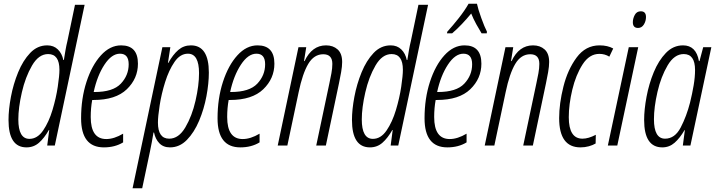

<svg xmlns="http://www.w3.org/2000/svg" viewBox="-20 -786 3866 1037"><path d="M79 -141Q79 -204 98 -287Q117 -370 153 -432Q189 -494 240 -494Q301 -494 301 -409Q301 -378 292 -317.5Q283 -257 263.5 -192Q244 -127 213 -81.5Q182 -36 139 -36Q79 -36 79 -141ZM244 -84H246L235 0H276L437 -760H385L344 -564Q338 -540 333.5 -513.5Q329 -487 325 -462H322Q315 -497 292.5 -519Q270 -541 235 -541Q182 -541 143 -500Q104 -459 78 -395.5Q52 -332 39 -263Q26 -194 26 -138Q26 10 123 10Q162 10 190.5 -15Q219 -40 244 -84Z M645 -17V-64Q596 -35 554 -35Q470 -35 470 -154Q470 -202 478 -246H485Q605 -246 665 -304Q725 -362 725 -442Q725 -541 634 -541Q574 -541 525 -487Q476 -433 447 -343.5Q418 -254 418 -147Q418 10 541 10Q601 10 645 -17ZM628 -496Q675 -496 675 -439Q675 -379 632.5 -334Q590 -289 490 -289H486Q505 -377 544 -436.5Q583 -496 628 -496Z M833 -124Q833 -157 842.5 -218Q852 -279 872 -343Q892 -407 922.5 -451.5Q953 -496 995 -496Q1055 -496 1055 -391Q1055 -325 1036 -242Q1017 -159 981 -98Q945 -37 894 -37Q833 -37 833 -124ZM748 231 790 32Q795 8 800 -18.5Q805 -45 809 -70H812Q819 -35 840.5 -12.5Q862 10 898 10Q950 10 989.5 -30.5Q1029 -71 1055.5 -134Q1082 -197 1095 -266.5Q1108 -336 1108 -394Q1108 -541 1011 -541Q972 -541 943 -516Q914 -491 889 -446H887L900 -531H857L696 231Z M1382 -17V-64Q1333 -35 1291 -35Q1207 -35 1207 -154Q1207 -202 1215 -246H1222Q1342 -246 1402 -304Q1462 -362 1462 -442Q1462 -541 1371 -541Q1311 -541 1262 -487Q1213 -433 1184 -343.5Q1155 -254 1155 -147Q1155 10 1278 10Q1338 10 1382 -17ZM1365 -496Q1412 -496 1412 -439Q1412 -379 1369.5 -334Q1327 -289 1227 -289H1223Q1242 -377 1281 -436.5Q1320 -496 1365 -496Z M1532 0 1593 -288Q1614 -389 1645 -441Q1676 -493 1726 -493Q1775 -493 1775 -441Q1775 -418 1770 -390.5Q1765 -363 1759 -336L1688 0H1740L1811 -337Q1817 -365 1822.5 -396.5Q1828 -428 1828 -451Q1828 -497 1803.5 -519Q1779 -541 1741 -541Q1665 -541 1625 -456H1622L1634 -531H1592L1480 0Z M1934 -141Q1934 -204 1953 -287Q1972 -370 2008 -432Q2044 -494 2095 -494Q2156 -494 2156 -409Q2156 -378 2147 -317.5Q2138 -257 2118.5 -192Q2099 -127 2068 -81.5Q2037 -36 1994 -36Q1934 -36 1934 -141ZM2099 -84H2101L2090 0H2131L2292 -760H2240L2199 -564Q2193 -540 2188.5 -513.5Q2184 -487 2180 -462H2177Q2170 -497 2147.5 -519Q2125 -541 2090 -541Q2037 -541 1998 -500Q1959 -459 1933 -395.5Q1907 -332 1894 -263Q1881 -194 1881 -138Q1881 10 1978 10Q2017 10 2045.5 -15Q2074 -40 2099 -84Z M2422 -606Q2449 -629 2475 -656.5Q2501 -684 2525 -713Q2537 -683 2552.5 -655Q2568 -627 2581 -606H2609L2610 -615Q2597 -640 2579.5 -688.5Q2562 -737 2556 -766H2511Q2490 -729 2458 -688.5Q2426 -648 2396 -615L2394 -606ZM2500 -17V-64Q2451 -35 2409 -35Q2325 -35 2325 -154Q2325 -202 2333 -246H2340Q2460 -246 2520 -304Q2580 -362 2580 -442Q2580 -541 2489 -541Q2429 -541 2380 -487Q2331 -433 2302 -343.5Q2273 -254 2273 -147Q2273 10 2396 10Q2456 10 2500 -17ZM2483 -496Q2530 -496 2530 -439Q2530 -379 2487.5 -334Q2445 -289 2345 -289H2341Q2360 -377 2399 -436.5Q2438 -496 2483 -496Z M2650 0 2711 -288Q2732 -389 2763 -441Q2794 -493 2844 -493Q2893 -493 2893 -441Q2893 -418 2888 -390.5Q2883 -363 2877 -336L2806 0H2858L2929 -337Q2935 -365 2940.5 -396.5Q2946 -428 2946 -451Q2946 -497 2921.5 -519Q2897 -541 2859 -541Q2783 -541 2743 -456H2740L2752 -531H2710L2598 0Z M3197 -11 3198 -58Q3158 -37 3126 -37Q3052 -37 3052 -153Q3052 -222 3071 -301.5Q3090 -381 3126.5 -438Q3163 -495 3217 -495Q3247 -495 3271 -480L3292 -524Q3262 -541 3218 -541Q3143 -541 3094.5 -475.5Q3046 -410 3023 -318Q3000 -226 3000 -148Q3000 10 3115 10Q3139 10 3160.5 4Q3182 -2 3197 -11Z M3469 -694Q3469 -725 3441 -725Q3419 -725 3408.5 -705.5Q3398 -686 3398 -666Q3398 -635 3426 -635Q3446 -635 3457.5 -653.5Q3469 -672 3469 -694ZM3314 0 3427 -531H3376L3263 0Z M3512 -142Q3512 -207 3531 -289.5Q3550 -372 3586 -433Q3622 -494 3673 -494Q3734 -494 3734 -408Q3734 -370 3726.5 -325.5Q3719 -281 3707 -232Q3688 -158 3656.5 -97.5Q3625 -37 3572 -37Q3512 -37 3512 -142ZM3677 -83H3679L3668 0H3709L3822 -531H3778L3758 -456H3755Q3740 -541 3669 -541Q3616 -541 3576.5 -500Q3537 -459 3511 -396Q3485 -333 3472 -263.5Q3459 -194 3459 -138Q3459 10 3557 10Q3595 10 3623.5 -15Q3652 -40 3677 -83Z"/></svg>

Font: Noto Sans Display Condensed Light
Style: Italic
Weight: 300
Width: 3
Designer: Monotype Design team
Foundry: Monotype Imaging Inc.
Version: 1.000